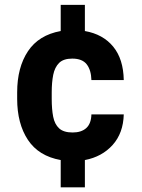

<svg xmlns="http://www.w3.org/2000/svg" viewBox="-20 -664 592 803"><path d="M283.7 -109.9Q320.3 -109.9 340.8 -128.4Q361.3 -147 362.3 -185.5H497.6Q495.6 -107.4 451.2 -57.9Q406.7 -8.3 335 5.4V119.6H233.9V5.4Q141.6 -11.2 96.7 -79.1Q51.8 -147 51.8 -250.5V-277.8Q51.8 -381.8 96.9 -449.7Q142.1 -517.6 233.9 -534.2V-643.6H335V-534.2Q410.6 -521 453.4 -469Q496.1 -417 497.6 -329.1H362.3Q361.3 -370.6 342.8 -394.8Q324.2 -418.9 282.2 -418.9Q245.6 -418.9 227.3 -400.9Q209 -382.8 202.6 -351.1Q196.3 -319.3 196.3 -277.8V-250.5Q196.3 -207.5 202.4 -176Q208.5 -144.5 227.3 -127.2Q246.1 -109.9 283.7 -109.9Z"/></svg>

Font: Robert Sans Black
Style: Regular
Weight: 900
Designer: Christian Robertson (extended by Adam Twardoch)
Foundry: Google
Version: Version 12.135;April 2, 2019;FontCreator 11.5.0.2425 64-bit;